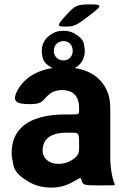

<svg xmlns="http://www.w3.org/2000/svg" viewBox="-20 -844 576 874"><path d="M482 -128V-352C482 -383 477 -410 466 -433C435 -501 368 -538 270 -538C201 -538 145 -519 106 -488C90 -475 75 -459 63 -439C31 -383 51 -370 116 -370C180 -370 170 -388 208 -418C221 -428 240 -434 262 -434C315 -434 340 -404 340 -353V-338C340 -324 337 -323 309 -323H277C143 -323 33 -279 33 -148C33 -137 34 -126 37 -115C43 -87 37 -60 110 -17C138 0 172 10 213 10C244 10 270 4 292 -6C348 -32 345 -44 352 -21C357 -1 367 0 432 0C496 0 503 0 503 -4C503 -8 496 -12 487 -62C484 -82 482 -103 482 -128ZM174 -159C174 -218 221 -240 282 -240H311C337 -240 340 -236 340 -195C340 -153 344 -136 303 -113C287 -103 267 -98 244 -98C205 -98 174 -122 174 -159ZM280 -774C238 -728 238 -723 278 -723C318 -723 328 -728 388 -774C447 -819 447 -824 389 -824C331 -824 321 -819 280 -774ZM170 -612C170 -605 171 -599 172 -593C176 -577 173 -562 212 -538C227 -529 246 -523 269 -523C324 -523 366 -557 366 -612C366 -619 365 -625 364 -631C361 -647 364 -662 325 -688C310 -698 291 -704 269 -704C255 -704 242 -702 230 -697C198 -683 170 -656 170 -612ZM269 -657C295 -657 311 -638 311 -612C311 -588 294 -569 269 -569C244 -569 225 -587 225 -612C225 -638 243 -657 269 -657Z"/></svg>

Font: Asimov Print
Style: A
Weight: 500
Designer: Google
Version: Version 2.000980: 2014